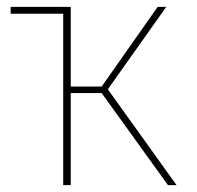

<svg xmlns="http://www.w3.org/2000/svg" viewBox="-20 -539 574 559"><path d="M494 0H469L276 -268H186V0H164V-499H11V-519H186V-287H276L439 -519H464L294 -279Z"/></svg>

Font: Fira Sans Thin
Style: Regular
Weight: 100
Designer: bBox Type GmbH & Carrois Corporate GbR & Edenspiekermann AG
Foundry: bBox Type GmbH & Carrois Corporate GbR & Edenspiekermann AG
Version: Version 4.301